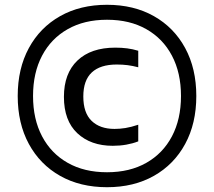

<svg xmlns="http://www.w3.org/2000/svg" viewBox="-20 -771 894 802"><path d="M427 11Q315 11 231 -36.5Q147 -84 100.5 -169.8Q54 -255.5 54 -370Q54 -484.5 100.5 -570.2Q147 -656 231 -703.5Q315 -751 427 -751Q539 -751 623 -703.5Q707 -656 753.5 -570.2Q800 -484.5 800 -370Q800 -255.5 753.5 -169.8Q707 -84 623 -36.5Q539 11 427 11ZM451 -162Q359 -162 303 -214.5Q247 -267 247 -366.5Q247 -464.5 303.5 -518.2Q360 -572 461.5 -572Q488 -572 511.2 -569Q534.5 -566 557.5 -559V-490Q534.5 -496 513.2 -498.8Q492 -501.5 467.5 -501.5Q399 -501.5 363.5 -468.5Q328 -435.5 328 -368Q328 -299.5 362.8 -266Q397.5 -232.5 458.5 -232.5Q480 -232.5 503.8 -236.2Q527.5 -240 557.5 -250V-180.5Q534.5 -171.5 507.8 -166.8Q481 -162 451 -162ZM427 -51.5Q522 -51.5 591.2 -90.8Q660.5 -130 698.2 -201.5Q736 -273 736 -370Q736 -467 698.2 -538.5Q660.5 -610 591.2 -649.2Q522 -688.5 427 -688.5Q332 -688.5 262.8 -649.2Q193.5 -610 155.8 -538.5Q118 -467 118 -370Q118 -273 155.8 -201.5Q193.5 -130 262.8 -90.8Q332 -51.5 427 -51.5Z"/></svg>

Font: Encode Sans SC SemiExpanded Medium
Style: Regular
Weight: 500
Width: 6
Designer: Multiple Designers
Foundry: Impallari Type
Version: Version 3.002